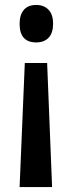

<svg xmlns="http://www.w3.org/2000/svg" viewBox="-20 -563 291 774"><path d="M194 -467Q194 -430 176 -411Q158 -392 126 -392Q59 -392 59 -467Q59 -503 76 -523Q93 -543 126 -543Q157 -543 175.5 -524Q194 -505 194 -467ZM80 -309H170L190 191H59Z"/></svg>

Font: Noto Sans Tamil ExtraCondensed SemiBold
Style: Regular
Weight: 600
Width: 2
Designer: Jelle Bosma - Monotype Design Team
Foundry: Monotype Imaging Inc.
Version: Version 2.004; ttfautohint (v1.8.4.7-5d5b)